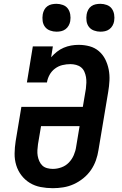

<svg xmlns="http://www.w3.org/2000/svg" viewBox="-20 -978 640 1006"><path d="M257 8Q224 8 193 2Q162 -4 136.5 -19.5Q111 -35 92.5 -59Q74 -83 65 -112.5Q56 -142 56.5 -174Q57 -206 62 -238L92 -418H414L430 -513Q432 -529 432.5 -544.5Q433 -560 430.5 -574.5Q428 -589 422 -602.5Q416 -616 405 -625Q394 -634 379 -638Q364 -642 349 -642Q328 -642 307 -637Q286 -632 268 -618.5Q250 -605 239.5 -585.5Q229 -566 226 -546H121L152 -735H257L248 -678Q262 -694 278.5 -707Q295 -720 314 -728Q333 -736 352.5 -739.5Q372 -743 392 -743Q422 -743 449.5 -735.5Q477 -728 498 -710Q519 -692 531.5 -667Q544 -642 549.5 -614Q555 -586 553.5 -556Q552 -526 547 -497L496 -192Q492 -165 482.5 -138Q473 -111 456.5 -87Q440 -63 416.5 -44Q393 -25 366.5 -13Q340 -1 312 3.5Q284 8 257 8ZM257 -93Q279 -93 301.5 -101Q324 -109 340.5 -126Q357 -143 366.5 -165Q376 -187 379 -209L397 -317H195L179 -222Q177 -207 176 -191.5Q175 -176 177.5 -161.5Q180 -147 186 -133.5Q192 -120 202 -110.5Q212 -101 227 -97Q242 -93 257 -93ZM506 -812Q489 -812 472.5 -818Q456 -824 446 -837Q436 -850 433.5 -867.5Q431 -885 434 -903Q436 -915 442 -926.5Q448 -938 458.5 -945.5Q469 -953 481.5 -955.5Q494 -958 506 -958Q523 -958 539.5 -952Q556 -946 565.5 -933Q575 -920 578 -902.5Q581 -885 578 -867Q576 -855 569.5 -843.5Q563 -832 552.5 -824.5Q542 -817 530 -814.5Q518 -812 506 -812ZM276 -812Q259 -812 242.5 -818Q226 -824 216 -837Q206 -850 203.5 -867.5Q201 -885 204 -903Q206 -915 212 -926.5Q218 -938 228.5 -945.5Q239 -953 251.5 -955.5Q264 -958 276 -958Q293 -958 309.5 -952Q326 -946 335.5 -933Q345 -920 348 -902.5Q351 -885 348 -867Q346 -855 339.5 -843.5Q333 -832 322.5 -824.5Q312 -817 300 -814.5Q288 -812 276 -812Z"/></svg>

Font: Iosevka HT Extended
Style: Bold Italic
Weight: 700
Width: 7
Italic angle: -9°
Monospace: yes
Designer: Belleve Invis
Foundry: Belleve Invis
Version: Version 32.3.0; ttfautohint (v1.8.4)